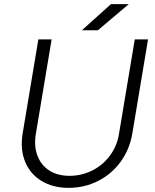

<svg xmlns="http://www.w3.org/2000/svg" viewBox="-20 -890 749 926"><path d="M89 -245 165 -700H229L153 -245Q143 -186 160.5 -139.5Q178 -93 218 -67.5Q258 -42 315 -42Q374 -42 425.5 -68Q477 -94 511 -140.5Q545 -187 554 -245L630 -700H694L618 -245Q605 -169 561.5 -109.5Q518 -50 452.5 -17Q387 16 311 16Q235 16 180 -17.5Q125 -51 101 -110.5Q77 -170 89 -245ZM515 -870H601L452 -744H375Z"/></svg>

Font: Oak Sans Light Italic
Style: Regular
Weight: 400
Italic angle: -9.5°
Foundry: Erik Kennedy, Walven
Version: Version 1.000;Glyphs 3.1.2 (3151)